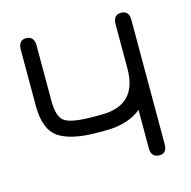

<svg xmlns="http://www.w3.org/2000/svg" viewBox="-96 -723 822 825"><g transform="rotate(-15 315.0 -310.5)"><path d="M318.4 -226.6H284.2C221 -226.6 178.9 -233.1 157.7 -246.1C136.6 -259.1 126 -289.7 126 -337.9V-585C126 -613.6 113.9 -627.9 89.8 -627.9C67.1 -627.9 55.7 -613.3 55.7 -584V-335.9C55.7 -265.6 74.1 -218.1 110.8 -193.4C147.6 -168.6 205.4 -156.2 284.2 -156.2H318.4C384.1 -156.2 437.2 -172.5 477.5 -205.1V-35.2C477.5 -7.2 489.9 6.8 514.6 6.8C536.8 6.8 547.9 -7.2 547.9 -35.2V-586.9C547.9 -614.3 536.1 -627.9 512.7 -627.9C489.3 -627.9 477.5 -613.6 477.5 -585V-388.7C477.5 -280.6 424.5 -226.6 318.4 -226.6Z"/></g></svg>

Font: Jura
Style: DemiBold
Weight: 600
Version: Version 2.5.1